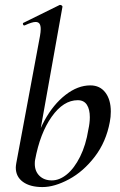

<svg xmlns="http://www.w3.org/2000/svg" viewBox="-20 -745 485 778"><path d="M44 -66Q44 -72 46 -84L142 -599Q145 -616 145 -627Q145 -642 140 -649Q135 -656 124 -656Q110 -656 80 -642H78Q74 -642 73 -647Q72 -652 76 -653L222 -725H224Q228 -725 231 -722Q234 -719 233 -717L122 -96Q121 -91 121 -81Q121 -51 140 -32.5Q159 -14 190 -14Q221 -14 251 -38.5Q281 -63 304.5 -110Q328 -157 338 -220Q344 -247 344 -270Q344 -302 332 -320.5Q320 -339 295 -339Q237 -339 189.5 -272Q142 -205 122 -96L113 -116Q125 -192 160.5 -257Q196 -322 245.5 -360.5Q295 -399 346 -399Q385 -399 407 -370Q429 -341 429 -293Q429 -271 425 -251Q410 -170 364 -110Q318 -50 259.5 -18.5Q201 13 152 13Q102 13 73 -8Q44 -29 44 -66Z"/></svg>

Font: Cormorant Infant SemiBold
Style: Italic
Weight: 600
Italic angle: -10°
Designer: Christian Thalmann (Catharsis Fonts)
Foundry: Catharsis Fonts
Version: Version 4.000